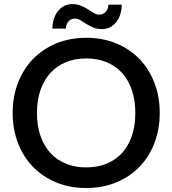

<svg xmlns="http://www.w3.org/2000/svg" viewBox="-20 -913 844 940"><path d="M642.5 -360Q642.5 -422 625.8 -471.5Q609 -521 577.8 -555.5Q546.5 -590 502 -608.5Q457.5 -627 402 -627Q347 -627 302.5 -608.5Q258 -590 226.5 -555.5Q195 -521 178 -471.5Q161 -422 161 -360Q161 -297.5 178 -248Q195 -198.5 226.5 -164.2Q258 -130 302.5 -111.8Q347 -93.5 402 -93.5Q457.5 -93.5 502 -111.8Q546.5 -130 577.8 -164.2Q609 -198.5 625.8 -248Q642.5 -297.5 642.5 -360ZM402 7.5Q321.5 7.5 255.2 -20Q189 -47.5 141.5 -96.2Q94 -145 68 -212.5Q42 -280 42 -360Q42 -440 68 -507.5Q94 -575 141.5 -624Q189 -673 255.2 -700.5Q321.5 -728 402 -728Q483 -728 549.2 -700.5Q615.5 -673 662.8 -624Q710 -575 736 -507.5Q762 -440 762 -360Q762 -280 736 -212.5Q710 -145 662.8 -96.2Q615.5 -47.5 549.2 -20Q483 7.5 402 7.5ZM465.5 -841.5Q477 -841.5 485.5 -846Q494 -850.5 499.5 -857.5Q505 -864.5 507.8 -873Q510.5 -881.5 510.5 -890H576Q576 -866.5 569.5 -845Q563 -823.5 550.8 -807Q538.5 -790.5 520.2 -780.5Q502 -770.5 478.5 -770.5Q454.5 -770.5 436 -778.5Q417.5 -786.5 402.2 -796.2Q387 -806 373.8 -814Q360.5 -822 347 -822Q335.5 -822 327.2 -817.5Q319 -813 313.5 -806Q308 -799 305.2 -790.2Q302.5 -781.5 302.5 -773H236.5Q236.5 -796 243 -817.8Q249.5 -839.5 262 -856.2Q274.5 -873 292.8 -883Q311 -893 334.5 -893Q358.5 -893 377 -885Q395.5 -877 410.8 -867.2Q426 -857.5 439 -849.5Q452 -841.5 465.5 -841.5Z"/></svg>

Font: Lato
Style: Regular
Weight: 600
Designer: Lukasz Dziedzic
Foundry: tyPoland Lukasz Dziedzic
Version: Version 2.006; 2014-01-15; ttfautohint (v1.4.1)